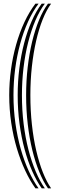

<svg xmlns="http://www.w3.org/2000/svg" viewBox="-20 -820 327 1040"><path d="M171.8 200Q142 158.5 116.4 103.6Q90.8 48.8 71.2 -16.4Q51.8 -81.5 40.9 -154.4Q30 -227.2 30 -304.5Q30 -374 39.5 -443.5Q49 -513 67.4 -578.1Q85.8 -643.2 112.1 -699.8Q138.5 -756.2 171.8 -800H188.8Q157.2 -758.2 132 -702.8Q106.8 -647.2 89.1 -582.2Q71.5 -517.2 62.2 -446.8Q53 -376.2 53 -304.5Q53 -226 63.4 -152.6Q73.8 -79.2 92.1 -14.1Q110.5 51 135.2 105.4Q160 159.8 188.8 200ZM205.8 200Q178.2 160.8 154.5 107.1Q130.8 53.5 113.1 -11.6Q95.5 -76.8 85.6 -150.8Q75.8 -224.8 75.8 -304.5Q75.8 -378.2 84.8 -449.8Q93.8 -521.2 110.8 -586.2Q127.8 -651.2 151.8 -705.8Q175.8 -760.2 205.8 -800H222.8Q194.5 -762.2 171.6 -708.8Q148.8 -655.2 132.4 -590.4Q116 -525.5 107.4 -452.9Q98.8 -380.2 98.8 -304.2Q98.8 -223.5 108 -148.9Q117.2 -74.2 134.1 -9Q151 56.2 173.6 109.2Q196.2 162.2 222.8 200ZM239.8 200Q214.2 163.8 192.8 111.4Q171.2 59 155.2 -6.2Q139.2 -71.5 130.4 -146.9Q121.5 -222.2 121.5 -304.2Q121.5 -382.2 130 -455.9Q138.5 -529.5 154.1 -594.4Q169.8 -659.2 191.5 -711.6Q213.2 -764 239.8 -800H256.8Q231.8 -766 211.1 -714.5Q190.5 -663 175.6 -598.1Q160.8 -533.2 152.6 -458.8Q144.5 -384.2 144.5 -304Q144.5 -220.8 152.9 -144.6Q161.2 -68.5 176.5 -3.2Q191.8 62 212.2 113.6Q232.8 165.2 256.8 200Z"/></svg>

Font: Big Shoulders Inline Text Thin
Style: Bold
Weight: 700
Version: Version 2.002